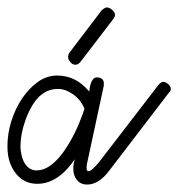

<svg xmlns="http://www.w3.org/2000/svg" viewBox="-25 -505 479 516"><path d="M193 -341Q186 -331 178 -331Q170 -331 164 -338Q158 -345 158 -352Q158 -358 162 -364L248 -477Q251 -480 255 -482.5Q259 -485 262 -485Q269 -485 276.5 -478.5Q284 -472 284 -465Q284 -459 278 -452ZM401 -277Q408 -285 414 -285Q420 -285 427 -279Q434 -273 434 -266Q434 -260 429 -256L269 -47Q241 -9 209 -9Q192 -9 182 -21Q172 -33 172 -51Q172 -64 176 -77Q131 -11 75 -11Q58 -11 44 -17.5Q30 -24 19 -37Q8 -50 1.5 -68.5Q-5 -87 -5 -112Q-5 -146 5.5 -179.5Q16 -213 34.5 -240.5Q53 -268 77 -285Q101 -302 129 -302Q152 -302 173 -292.5Q194 -283 215 -259Q215 -262 216 -268Q217 -274 219 -280.5Q221 -287 225 -292Q229 -297 235 -297Q245 -297 249.5 -292.5Q254 -288 254 -282Q254 -276 254 -275L209 -66Q207 -58 208 -51Q208 -46 212 -45Q216 -44 224 -51Q232 -58 241 -69ZM192 -185Q196 -195 198 -200.5Q200 -206 202 -213Q192 -237 171.5 -251.5Q151 -266 131 -266Q101 -266 79.5 -244.5Q58 -223 43 -181Q30 -144 30 -112Q30 -100 33 -87.5Q36 -75 41.5 -66Q47 -57 55 -52Q63 -47 73 -47Q92 -47 109.5 -59.5Q127 -72 142 -92Q157 -112 170 -136.5Q183 -161 192 -185Z"/></svg>

Font: Gruenewald VA
Style: Regular
Weight: 400
Designer: Peter Wiegel
Foundry: Peter Wiegel, nach dem Schriftentwurf von Dr. H. Gr¸newald
Version: Version 0.007